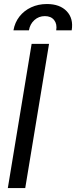

<svg xmlns="http://www.w3.org/2000/svg" viewBox="-20 -949 384 969"><path d="M227.5 -727.5 107.4 0H19.5L139.6 -727.5ZM47.9 -795.9Q54.7 -835.4 78.1 -865.5Q101.6 -895.5 137.5 -912.1Q173.3 -928.7 216.8 -928.7Q282.2 -928.7 316.9 -892.1Q351.6 -855.5 341.8 -795.9H263.7Q269 -827.6 253.2 -847.7Q237.3 -867.7 206.5 -867.7Q175.8 -867.7 153.6 -847.7Q131.3 -827.6 126 -795.9Z"/></svg>

Font: Inter Tight
Style: Italic
Weight: 400
Italic angle: -9.39999°
Designer: Rasmus Andersson
Foundry: rsms
Version: Version 3.002